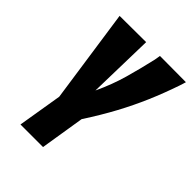

<svg xmlns="http://www.w3.org/2000/svg" viewBox="-201 -808 915 915"><g transform="rotate(45 256.5 -350.5)"><path d="M98 0 135 -224 66 -700 244 -701 236 -367Q272 -444 293 -518Q314 -592 332 -671Q333 -678 334.5 -685.5Q336 -693 337 -701L513 -700Q511 -692 508 -683.5Q505 -675 503 -668Q476 -589 445.5 -518Q415 -447 376.5 -375.5Q338 -304 286 -224L250 0Z"/></g></svg>

Font: Georama Condensed ExtraBold
Style: Italic
Weight: 800
Width: 3
Italic angle: -9°
Designer: Jean-Baptiste Levee
Foundry: Production Type
Version: Version 1.000